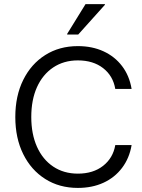

<svg xmlns="http://www.w3.org/2000/svg" viewBox="-20 -911 698 941"><path d="M361.7 10Q270.8 10 201.7 -33.8Q132.5 -77.5 93.8 -155.8Q55 -234.2 55 -337.5Q55 -440.8 93.8 -519.2Q132.5 -597.5 201.7 -641.2Q270.8 -685 361.7 -685Q431.7 -685 487.1 -659.6Q542.5 -634.2 578.3 -587.1Q614.2 -540 625 -475H545Q534.2 -539.2 485.4 -577.1Q436.7 -615 361.7 -615Q292.5 -615 240.8 -580.4Q189.2 -545.8 161.2 -483.8Q133.3 -421.7 133.3 -337.5Q133.3 -254.2 161.2 -191.7Q189.2 -129.2 240.8 -94.6Q292.5 -60 361.7 -60Q436.7 -60 485.4 -98.3Q534.2 -136.7 545 -200H625Q614.2 -135.8 578.3 -88.3Q542.5 -40.8 487.1 -15.4Q431.7 10 361.7 10ZM309.2 -741.7V-745L399.2 -890.8H494.2V-887.5L363.3 -741.7Z"/></svg>

Font: Funnel Sans Light
Style: Regular
Weight: 300
Designer: NORD ID, Kristian Moeller
Foundry: Dicotype
Version: Version 1.000